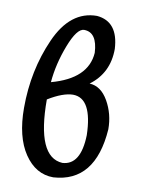

<svg xmlns="http://www.w3.org/2000/svg" viewBox="-88 -828 675 914"><g transform="rotate(10 249.5 -371.5)"><path d="M144.5 -419.4Q316.9 -466.3 325.7 -592.8Q320.8 -691.4 257.3 -691.9Q222.7 -691.9 187.3 -600.1Q151.9 -508.3 144.5 -419.4ZM264.6 -50.3Q352.5 -54.7 356.4 -200.2Q352.1 -377.9 259.3 -378.9Q210.4 -378.4 139.6 -335Q139.6 -57.1 264.6 -50.3ZM233.9 24.9Q148.9 24.9 94.2 -55.9Q39.6 -136.7 39.6 -276.9Q39.6 -458 108.4 -613Q177.2 -768.1 306.2 -768.1Q409.7 -758.8 416.5 -627.9Q416.5 -511.2 327.1 -444.8Q382.3 -442.4 417.5 -381.1Q452.6 -319.8 452.6 -245.6Q434.6 12.7 233.9 24.9Z"/></g></svg>

Font: Kelvinch
Style: Bold
Weight: 700
Designer: Paul James Miller
Foundry: High-Logic / Made with FontCreator
Version: Version 3.501;March 28, 2021;FontCreator 13.0.0.2683 64-bit